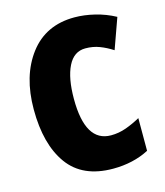

<svg xmlns="http://www.w3.org/2000/svg" viewBox="-110 -808 777 902"><g transform="rotate(-15 278.5 -357.0)"><path d="M348 -570Q385 -570 416.5 -558Q448 -546 479 -526L532 -674Q486 -699 434.5 -711.5Q383 -724 336 -724Q196 -724 118 -621Q40 -518 40 -355Q40 -185 110.5 -87.5Q181 10 329 10Q427 10 504 -30V-189Q470 -170 434 -157Q398 -144 360 -144Q235 -144 235 -354Q235 -455 263.5 -512.5Q292 -570 348 -570Z"/></g></svg>

Font: Noto Sans Display SemiCondensed Black
Style: Regular
Weight: 900
Width: 4
Designer: Monotype Design Team
Foundry: Monotype Imaging Inc.
Version: Version 1.900